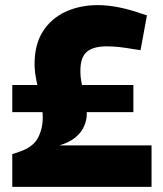

<svg xmlns="http://www.w3.org/2000/svg" viewBox="-20 -730 635 750"><path d="M28 0V-128L55 -137Q109 -155 128 -191Q147 -227 147 -271Q147 -300 139 -337Q131 -374 123 -412Q115 -450 115 -479Q115 -557 148 -608Q181 -659 237 -684.5Q293 -710 362 -710Q401 -710 443.5 -701.5Q486 -693 529 -678L554 -670L529 -534L502 -538Q474 -543 447.5 -546Q421 -549 398 -549Q344 -549 319 -527.5Q294 -506 294 -454Q294 -424 300.5 -398Q307 -372 313 -345Q319 -318 319 -284Q319 -262 309 -238Q299 -214 275.5 -194Q252 -174 212 -162H572V0ZM28 -292V-398H501V-292Z"/></svg>

Font: REM
Style: Bold
Weight: 700
Designer: Octavio Pardo
Foundry: Ashler Design
Version: Version 1.005;gftools[0.9.28]